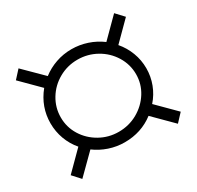

<svg xmlns="http://www.w3.org/2000/svg" viewBox="-139 -795 978 955"><g transform="rotate(-30 350.0 -317.5)"><path d="M562 -149 666 -45 624 0 517 -107Q445 -52 350 -52Q304 -52 261 -66.5Q218 -81 183 -107L75 0L34 -45L138 -149Q108 -184 92 -227.5Q76 -271 76 -318Q76 -412 137 -487L34 -590L75 -635L182 -529Q217 -556 260 -571Q303 -586 350 -586Q396 -586 439.5 -571.5Q483 -557 519 -530L624 -635L666 -590L563 -487Q593 -452 609.5 -408.5Q626 -365 626 -318Q626 -271 609.5 -227.5Q593 -184 562 -149ZM350 -112Q409 -112 458.5 -140Q508 -168 537.5 -215Q567 -262 567 -318Q567 -374 537.5 -422Q508 -470 458 -498Q408 -526 350 -526Q292 -526 242.5 -498Q193 -470 164 -422Q135 -374 135 -318Q135 -262 164 -215Q193 -168 242.5 -140Q292 -112 350 -112Z"/></g></svg>

Font: CMG Sans
Style: Regular
Weight: 400
Designer: Julieta Ulanovsky
Foundry: Julieta Ulanovsky
Version: Version 7.200